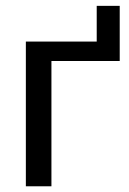

<svg xmlns="http://www.w3.org/2000/svg" viewBox="-20 -652 453 672"><path d="M399 -631.5V-438.5H160V0H70.5V-506.5H318.5V-631.5Z"/></svg>

Font: Lato 2
Style: Regular
Weight: 400
Designer: Lukasz Dziedzic with Adam Twardoch and Botio Nikoltchev
Foundry: tyPoland Lukasz Dziedzic
Version: Version 2.015; 2015-08-06; http://www.latofonts.com/